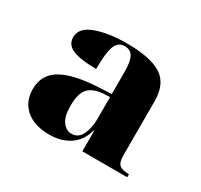

<svg xmlns="http://www.w3.org/2000/svg" viewBox="-85 -826 577 552"><g transform="rotate(30 204.0 -549.5)"><path d="M132 -380Q81 -380 53 -404.5Q25 -429 25 -470Q25 -518 65 -541.5Q105 -565 189 -569L229 -571V-644Q229 -679 220.5 -694Q212 -709 193 -709Q171 -709 162.5 -687Q154 -665 154 -611Q103 -611 77 -621.5Q51 -632 51 -657Q51 -689 92.5 -704Q134 -719 194 -719Q273 -719 309.5 -695.5Q346 -672 346 -615V-434Q346 -412 355 -404Q364 -396 387 -396V-386H238V-454H236Q227 -418 199 -399Q171 -380 132 -380ZM185 -414Q208 -414 218.5 -436.5Q229 -459 229 -486V-561L210 -560Q175 -558 159 -541Q143 -524 143 -483Q143 -447 155.5 -430.5Q168 -414 185 -414Z"/></g></svg>

Font: Noto Serif Display SemiCondensed ExtraBold
Style: Regular
Weight: 800
Width: 4
Designer: Monotype Design Team
Foundry: Monotype Imaging Inc.
Version: Version 2.009